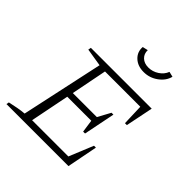

<svg xmlns="http://www.w3.org/2000/svg" viewBox="-192 -859 1000 1000"><g transform="rotate(45 307.5 -359.5)"><path d="M8 0 11 -15Q37 -21 62 -25.5Q87 -30 110 -32L208 -486L109 -502L112 -518H560L529 -366H515L511 -483H251L212 -285H389L427 -355H441L406 -181H392L382 -251H205L162 -35H429L484 -169H498L465 0ZM395 -623Q351 -623 324 -648.5Q297 -674 300 -712L330 -719Q329 -692 347 -674.5Q365 -657 396 -657Q427 -657 453.5 -674.5Q480 -692 490 -719L519 -712Q510 -675 474.5 -649Q439 -623 395 -623Z"/></g></svg>

Font: Piazzolla SC ExtraLight
Style: Italic
Weight: 200
Italic angle: -11.3°
Designer: Juan Pablo del Peral
Foundry: Huerta Tipografica
Version: Version 1.330